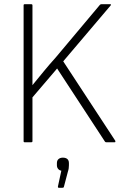

<svg xmlns="http://www.w3.org/2000/svg" viewBox="-20 -675 585 911"><path d="M97 0Q92 0 92 -5V-650Q92 -655 97 -655H128Q134 -655 134 -650V-421Q134 -385 134 -347Q134 -309 134 -271Q161 -304 188.5 -337.5Q216 -371 245 -403L454 -652Q457 -655 461 -655H502Q505 -655 506.5 -653.5Q508 -652 504 -648L280 -384L527 -7Q528 -4 527.5 -2Q527 0 524 0H484Q480 0 478 -3L251 -350L134 -213V-5Q134 0 128 0ZM259 216Q254 216 255 209L271 135Q261 133 255.5 126Q250 119 250 109V99Q250 86 258 79.5Q266 73 278 73Q292 73 299.5 79.5Q307 86 307 99V109Q307 116 306 123.5Q305 131 302 140L283 212Q282 216 276 216Z"/></svg>

Font: Sofia Sans Semi Condensed ExtraLight
Style: Regular
Weight: 250
Version: Version 4.100